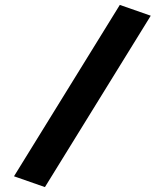

<svg xmlns="http://www.w3.org/2000/svg" viewBox="-20 -738 634 782"><path d="M163 24 37 -20 468 -718 594 -674Z"/></svg>

Font: Titillium Web
Style: Bold Italic
Weight: 700
Italic angle: -13°
Version: Version 1.002;PS 57.000;hotconv 1.0.70;makeotf.lib2.5.55311